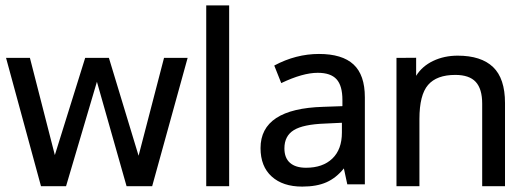

<svg xmlns="http://www.w3.org/2000/svg" viewBox="-20 -690 1953 711"><path d="M448.7 -0.5 338.9 -387.2 224.6 -0.5H131.8L2.4 -475.6H90.8L183.1 -115.7L295.4 -475.6H383.3L493.2 -113.3L587.4 -475.6H674.8L543.5 -0.5Z M828.6 -0.5H743.7V-669.9H828.6Z M1266.1 -7.3 1253.4 -66.4Q1225.1 -31.2 1189 -15.1Q1152.8 1 1099.1 1Q1027.3 1 986.1 -36.4Q944.8 -73.7 944.8 -141.6Q944.8 -287.6 1176.8 -294.4L1248 -296.9V-319.8Q1248 -372.6 1226.3 -396.5Q1204.6 -420.4 1156.7 -420.4Q1101.1 -420.4 1021.5 -382.3L995.6 -447.3Q1035.6 -468.8 1077.1 -479.5Q1118.7 -490.2 1161.1 -490.2Q1247.1 -490.2 1289.1 -451.4Q1331.1 -412.6 1331.1 -329.6V-7.3ZM1113.3 -68.8Q1175.3 -68.8 1210.7 -102.8Q1246.1 -136.7 1246.1 -199.2V-235.4L1183.6 -232.4Q1102.5 -229.5 1067.9 -208Q1033.2 -186.5 1033.2 -140.6Q1033.2 -105 1054 -86.9Q1074.7 -68.8 1113.3 -68.8Z M1765.6 -0.5V-306.2Q1765.6 -360.8 1741.7 -386.7Q1717.8 -412.6 1666 -412.6Q1597.2 -412.6 1565.2 -375.5Q1533.2 -338.4 1533.2 -249.5V-0.5H1448.2V-475.6L1521 -476.1V-409.2Q1543 -444.8 1584 -464.4Q1625 -483.9 1674.8 -483.9Q1761.7 -483.9 1805.9 -441.7Q1850.1 -399.4 1850.1 -308.6V-0.5Z"/></svg>

Font: XL-Viking
Style: Regular
Weight: 400
Foundry: Ascender Corporation
Version: Version 1.10 March 23, 2015